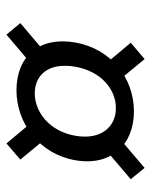

<svg xmlns="http://www.w3.org/2000/svg" viewBox="41 -667 455 577"><g transform="rotate(90 268.5 -378.5)"><path d="M314.9 -553.5C214.2 -553.5 126.4 -484.5 107.7 -377C88.9 -270 148.5 -200.5 251.1 -200.5C351.5 -200.5 442.8 -270 461.5 -377C480.3 -484.5 415.3 -553.5 314.9 -553.5ZM305.1 -499.3C359.7 -499.3 401.9 -456.1 387.9 -377C373.9 -297.4 314.5 -255.5 260.9 -255.5C205 -255.5 166.6 -297.4 180.5 -377C194.5 -456.1 249.2 -499.3 305.1 -499.3ZM226.5 -502 157.6 -585.6 108.4 -543.9 177.5 -461.6ZM417.4 -457.8 518.5 -543.9 484.6 -585.6 385.5 -501.2ZM343.7 -251 411.1 -170.4 459.6 -212.1 392.8 -292.9ZM148.3 -295.9 49.4 -212.1 84.1 -170.4 185.5 -256.3Z"/></g></svg>

Font: Poppins Devanagari Thin
Style: Italic
Weight: 100
Italic angle: -10°
Designer: Ninad Kale (Devanagari), Jonny Pinhorn (Latin)
Foundry: Indian Type Foundry
Version: 4.005